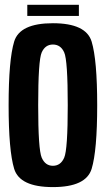

<svg xmlns="http://www.w3.org/2000/svg" viewBox="-20 -777 444 802"><path d="M201 4.5Q62.5 4.5 39.2 -71.8Q16 -148 16 -337.5Q16 -527 39.2 -603.5Q62.5 -680 201 -680Q339.5 -680 362.8 -603.2Q386 -526.5 386 -337.5Q386 -148 362.8 -71.8Q339.5 4.5 201 4.5ZM201 -84.5Q233.5 -84.5 248.2 -118.5Q263 -152.5 263 -337.5Q263 -525 248.2 -558Q233.5 -591 201 -591Q169 -591 154.2 -558Q139.5 -525 139.5 -337.5Q139.5 -152.5 154.2 -118.5Q169 -84.5 201 -84.5ZM94 -710.5V-757H309.5V-710.5Z"/></svg>

Font: Anybody Condensed SemiBold
Style: Regular
Weight: 600
Width: 3
Designer: Tyler Finck
Foundry: Etcetera Type Company
Version: Version 1.010; ttfautohint (v1.8.3) -l 8 -r 50 -G 200 -x 14 